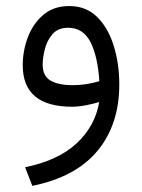

<svg xmlns="http://www.w3.org/2000/svg" viewBox="-20 -353 470 635"><path d="M308.1 -15.6Q290 -9.8 264.4 -4.9Q238.8 0 218.8 0Q55.2 0 55.2 -137.2Q55.2 -184.6 72 -229.5Q88.9 -274.4 123 -303.7Q157.2 -333 209 -333Q265.1 -333 301.8 -296.4Q338.4 -259.8 356.4 -200.7Q374.5 -141.6 374.5 -73.7Q374.5 58.6 302.7 145.5Q231 232.4 86.9 261.7L63 200.2Q172.9 177.7 233.9 120.6Q294.9 63.5 308.1 -15.6ZM308.6 -84.5Q303.2 -167 279.1 -214.1Q254.9 -261.2 205.1 -261.2Q171.4 -261.2 153.1 -239.5Q134.8 -217.8 127.9 -189Q121.1 -160.2 121.1 -139.6Q121.1 -101.6 147.2 -86.4Q173.3 -71.3 221.2 -71.3Q264.6 -71.3 308.6 -84.5Z"/></svg>

Font: Vazir Light FD-UI
Style: Light-FD-UI
Weight: 300
Designer: Saber Rastikerdar
Foundry: Saber Rastikerdar
Version: Version 30.1.0